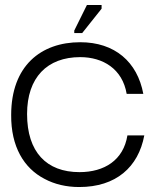

<svg xmlns="http://www.w3.org/2000/svg" viewBox="-20 -743 636 773"><path d="M299 10C447 10 537 -70 561 -198H493C477 -98 400 -50 300 -50C167 -50 89 -131 89 -284C89 -431 170 -513 303 -513C394 -513 473 -466 490 -365H557C533 -494 442 -573 303 -573C145 -573 25 -478 25 -280C24 -153 76 -66 159 -23C200 -1 247 10 299 10ZM389 -708V-723H330L279 -620V-610H311Z"/></svg>

Font: OSH Darker Grotesque Medium
Style: Regular
Weight: 500
Designer: Gabriel Lam
Foundry: TypeRant
Version: Version 1.000;Glyphs 3.1.1 (3148)